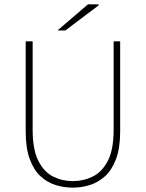

<svg xmlns="http://www.w3.org/2000/svg" viewBox="-20 -850 670 882"><path d="M314 12Q274 12 235.5 0Q197 -12 166 -40.5Q135 -69 116.5 -119.5Q98 -170 98 -246V-660H130V-254Q130 -163 156 -111.5Q182 -60 224 -39Q266 -18 314 -18Q363 -18 406 -39Q449 -60 475.5 -111.5Q502 -163 502 -254V-660H532V-246Q532 -170 513 -119.5Q494 -69 462.5 -40.5Q431 -12 392.5 0Q354 12 314 12ZM244 -710 384 -830H432L434 -826L280 -710Z"/></svg>

Font: Mada ExtraLight
Style: Regular
Weight: 250
Designer: Khaled Hosny
Version: Version 1.5